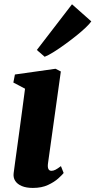

<svg xmlns="http://www.w3.org/2000/svg" viewBox="-20 -890 458 920"><path d="M137.5 10.5Q106 10.5 84.5 1.5Q63 -7.5 52.8 -23.5Q42.5 -39.5 45.5 -61Q48 -81.5 52.2 -111.2Q56.5 -141 61.5 -178.8Q66.5 -216.5 72.8 -261.5Q79 -306.5 85.8 -357.8Q92.5 -409 100 -465L44 -494.5L51.5 -533L246 -560.5L271.5 -547.5L210 -107.5Q207.5 -89.5 211.8 -80.5Q216 -71.5 226.5 -71.5Q235.5 -71.5 245.5 -76.5Q255.5 -81.5 272 -94L285 -61Q278 -52 259.2 -35Q240.5 -18 210.2 -3.8Q180 10.5 137.5 10.5ZM156.5 -650.5 325 -869.5 417.5 -787.5Q410 -776.5 391 -758.2Q372 -740 345.8 -719Q319.5 -698 291.2 -677.5Q263 -657 237.5 -641Q212 -625 194 -618Z"/></svg>

Font: Merriweather 36pt Black
Style: Italic
Weight: 900
Italic angle: -7.8°
Version: Version 2.101